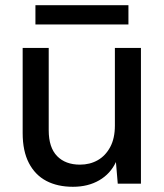

<svg xmlns="http://www.w3.org/2000/svg" viewBox="-20 -705 631 737"><path d="M260 12Q201 12 158 -10.5Q115 -33 91 -79Q67 -125 67 -194V-521H167V-205Q167 -139 199 -106Q231 -73 287 -73Q325 -73 355 -90Q385 -107 403 -140.5Q421 -174 421 -223V-521H521V0H432L425 -83Q404 -38 361 -13Q318 12 260 12ZM116 -611V-685H473V-611Z"/></svg>

Font: DM Sans 10pt Medium
Style: Regular
Weight: 500
Version: Version 4.004;gftools[0.9.30]